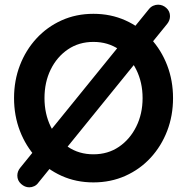

<svg xmlns="http://www.w3.org/2000/svg" viewBox="-20 -769 779 820"><path d="M105 31Q86 31 70 16.5Q54 2 54 -19Q54 -37 66 -52L616 -730Q624 -740 634.5 -744.5Q645 -749 655 -749Q675 -749 690.5 -735Q706 -721 706 -700Q706 -682 694 -667L144 11Q137 21 126.5 26Q116 31 105 31ZM719 -350Q719 -275 694 -210Q669 -145 623.5 -95.5Q578 -46 515.5 -18Q453 10 379 10Q305 10 243 -18Q181 -46 135.5 -95.5Q90 -145 65 -210Q40 -275 40 -350Q40 -425 65 -490Q90 -555 135.5 -604.5Q181 -654 243 -682Q305 -710 379 -710Q453 -710 515.5 -682Q578 -654 623.5 -604.5Q669 -555 694 -490Q719 -425 719 -350ZM589 -350Q589 -417 562 -471.5Q535 -526 488 -558Q441 -590 379 -590Q317 -590 270 -558Q223 -526 196.5 -472Q170 -418 170 -350Q170 -283 196.5 -228.5Q223 -174 270 -142Q317 -110 379 -110Q441 -110 488 -142Q535 -174 562 -228.5Q589 -283 589 -350Z"/></svg>

Font: zvoove
Style: Bold
Weight: 700
Designer: Vernon Adams (Nunito) & Andrew Paglinawan (Quicksand)
Foundry: zvoove
Version: Version 3.006